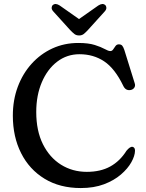

<svg xmlns="http://www.w3.org/2000/svg" viewBox="-20 -934 739 972"><path d="M663.5 -171Q663 -145 645 -112.8Q627 -80.5 592.2 -50.5Q557.5 -20.5 506.5 -1.2Q455.5 18 389 18Q283 18 205.8 -29Q128.5 -76 86.8 -158.8Q45 -241.5 45 -348.5Q45 -427.5 70 -494.5Q95 -561.5 140 -611.2Q185 -661 245.2 -688.8Q305.5 -716.5 376.5 -716.5Q428 -716.5 460 -706.2Q492 -696 510.2 -685.8Q528.5 -675.5 538.5 -675.5Q547.5 -675.5 553 -684Q558.5 -692.5 564.8 -701Q571 -709.5 581.5 -709.5Q593 -709.5 598.8 -702.8Q604.5 -696 609.5 -681L662 -512.5Q666.5 -499 659.2 -489.2Q652 -479.5 639 -478Q615.5 -475 604 -499.5Q561.5 -587.5 507.2 -623.5Q453 -659.5 382.5 -659.5Q319 -659.5 269.5 -621.8Q220 -584 191.8 -517.8Q163.5 -451.5 163.5 -367Q163.5 -272 197.2 -204.2Q231 -136.5 289 -100.2Q347 -64 419.5 -64Q489 -64 538.2 -91.2Q587.5 -118.5 620 -170.5Q639 -193.5 651.5 -190.5Q663.5 -187.5 663.5 -171ZM425 -782Q413.5 -769.5 404 -762Q394.5 -754.5 380.5 -754.5Q366 -754.5 356.5 -762Q347 -769.5 335 -782L249.5 -876.5Q241 -886 241.5 -895Q242 -904 247.5 -908.5Q261 -920 282.5 -906L380 -837.5L477.5 -906Q499.5 -920 512.5 -908.5Q518 -904 518.5 -895Q519 -886 510.5 -876.5Z"/></svg>

Font: Fraunces 9pt SuperSoft
Style: Regular
Weight: 400
Version: Version 1.000;[b76b70a41]